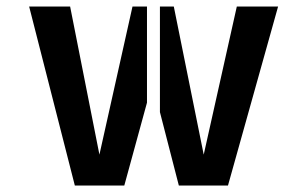

<svg xmlns="http://www.w3.org/2000/svg" viewBox="-20 -571 950 595"><path d="M713.9 -550.8H841.8L686.5 3.9H534.2L475.6 -223.6V-550.8H518.6L611.3 -91.8ZM288.1 -91.8 390.6 -550.8H435.5V-252.9L365.2 3.9H211.9L70.3 -550.8H197.3Z"/></svg>

Font: Allerta Stencil
Style: Regular
Weight: 400
Designer: Matt McInerney
Foundry: Matt McInerney
Version: Version 1.02